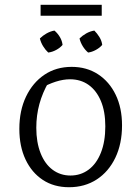

<svg xmlns="http://www.w3.org/2000/svg" viewBox="-20 -775 572 804"><path d="M269 9Q206 9 159.5 -21.5Q113 -52 87 -107Q61 -162 61 -235Q61 -312 89 -370.5Q117 -429 166 -462Q215 -495 280 -495Q343 -495 390.5 -464Q438 -433 464.5 -378Q491 -323 491 -250Q491 -173 463 -114.5Q435 -56 385 -23.5Q335 9 269 9ZM275 -40Q318 -40 351 -64.5Q384 -89 402.5 -135.5Q421 -182 421 -246Q421 -308 402.5 -352Q384 -396 351 -419.5Q318 -443 273 -443Q245 -443 213.5 -433Q182 -423 147 -403L184 -432Q158 -387 145 -339.5Q132 -292 132 -240Q132 -179 150 -133.5Q168 -88 200.5 -64Q233 -40 275 -40ZM208 -647Q222 -635 231 -619.5Q240 -604 242 -587Q232 -575 215.5 -566Q199 -557 182 -555Q170 -566 160.5 -581.5Q151 -597 147 -614Q159 -626 175 -635Q191 -644 208 -647ZM375 -647Q387 -635 396.5 -619.5Q406 -604 408 -587Q398 -575 381.5 -566Q365 -557 349 -555Q336 -566 326.5 -581.5Q317 -597 313 -614Q325 -626 341 -635Q357 -644 375 -647ZM150 -709V-755H406V-709Z"/></svg>

Font: Piazzolla Thin Light
Style: Regular
Weight: 300
Version: Version 2.005